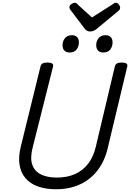

<svg xmlns="http://www.w3.org/2000/svg" viewBox="-20 -1358 947 1397"><path d="M388 19Q312 19 255.5 -1.5Q199 -22 165 -62Q131 -102 122 -160.5Q113 -219 132 -294L275 -876Q279 -890 290 -896.5Q301 -903 325 -903Q348 -903 359 -896Q370 -889 366 -874L218 -286Q198 -209 214.5 -160.5Q231 -112 277.5 -89Q324 -66 393 -66Q470 -66 527 -92Q584 -118 621.5 -167Q659 -216 676 -286L816 -876Q820 -890 831.5 -896.5Q843 -903 866 -903Q913 -903 906 -874L763 -277Q740 -182 688 -116Q636 -50 560 -15.5Q484 19 388 19ZM486 -976Q463 -976 449 -989.5Q435 -1003 435 -1030Q435 -1058 452.5 -1080Q470 -1102 504 -1102Q526 -1102 540 -1089Q554 -1076 554 -1049Q554 -1020 537.5 -998Q521 -976 486 -976ZM730 -976Q708 -976 694 -989.5Q680 -1003 680 -1030Q680 -1058 697 -1080Q714 -1102 749 -1102Q770 -1102 784.5 -1089Q799 -1076 799 -1049Q799 -1020 782.5 -998Q766 -976 730 -976ZM822 -1338Q834 -1338 844 -1326Q854 -1314 854 -1303Q854 -1295 851.5 -1290Q849 -1285 844 -1281L689 -1152Q676 -1141 663.5 -1135Q651 -1129 634 -1129Q620 -1129 610 -1136Q600 -1143 592 -1155L492 -1287Q487 -1294 486 -1299Q485 -1304 485 -1307Q485 -1319 499.5 -1328.5Q514 -1338 523 -1338Q533 -1338 538 -1333Q543 -1328 549 -1322L649 -1231L794 -1323Q801 -1327 807.5 -1332.5Q814 -1338 822 -1338Z"/></svg>

Font: Playwrite DE SAS
Style: Regular
Weight: 400
Designer: Veronika Burian, José Scaglione
Foundry: TypeTogether
Version: Version 1.002